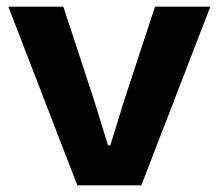

<svg xmlns="http://www.w3.org/2000/svg" viewBox="-20 -556 656 576"><path d="M212 0 5 -536H170L263 -253L304 -120H311L352 -253L445 -536H611L404 0Z"/></svg>

Font: Mona Sans SemiExpanded
Style: Bold
Weight: 700
Width: 6
Designer: Deni Anggara
Foundry: GitHub
Version: Version 2.000